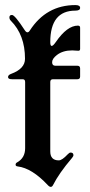

<svg xmlns="http://www.w3.org/2000/svg" viewBox="-20 -727 356 757"><path d="M24.4 -436Q78.6 -456.1 78.6 -495.1Q78.6 -589.4 22.5 -645.5Q17.1 -650.9 17.1 -658.7Q17.1 -668 27.3 -668Q38.6 -668 77.6 -607.9Q83 -599.6 88.1 -599.6Q93.3 -599.6 97.7 -606.9Q162.6 -707 277.3 -707Q295.9 -707 295.9 -696Q295.9 -685.1 277.3 -685.1Q178.2 -685.1 178.2 -561Q178.2 -545.9 183.8 -545.9Q189.5 -545.9 200.2 -561.5Q244.6 -626 287.1 -626Q295.9 -626 295.9 -617.7V-534.2Q295.9 -526.9 289.1 -526.9Q282.2 -526.9 276.9 -527.6Q271.5 -528.3 264.6 -528.3Q228 -528.3 204.6 -510.3Q185.5 -495.6 185.5 -481.7Q185.5 -467.8 198.2 -467.8H285.2Q295.9 -467.8 295.9 -457V-425.3Q295.9 -414.6 285.2 -414.6H189Q178.2 -414.6 178.2 -403.8V-129.9Q178.2 -94.7 211.9 -94.7Q224.6 -94.7 247.1 -118.7Q253.4 -125.5 258.3 -125.5Q269.5 -125.5 269.5 -115.2Q269.5 -110.8 263.7 -104Q212.9 -44.4 189 2.9Q185.5 9.8 180.2 9.8Q174.8 9.8 168.5 2.9Q106 -64 49.8 -70.8Q41.5 -71.8 41.5 -77.6Q41.5 -83.5 46.9 -86.4Q79.1 -104 79.1 -142.6V-403.8Q79.1 -414.6 69.3 -414.6H27.3Q11.7 -414.6 11.7 -423.1Q11.7 -431.6 24.4 -436Z"/></svg>

Font: UnifrakturMaguntia17
Style: Book
Weight: 400
Designer: j. 'mach' wust, Gerrit Ansmann, Georg Duffner, based on a font by Peter Wiegel, original typeface by Carl Albert Fahrenw
Version: Version 2017-03-19